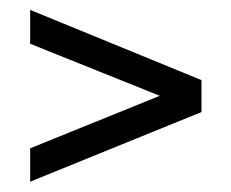

<svg xmlns="http://www.w3.org/2000/svg" viewBox="-20 -467 460 382"><path d="M40 -171.9 297.9 -276.4 40 -379.9V-447.3L380.9 -307.6V-244.1L40 -105.5Z"/></svg>

Font: Altinn-DIN Condensed
Style: Regular
Weight: 400
Width: 3
Designer: Charles Nix
Foundry: Altinn
Version: Version 2.00